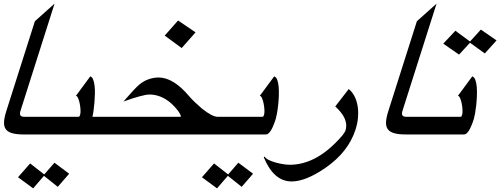

<svg xmlns="http://www.w3.org/2000/svg" viewBox="-20 -805 2745 1045"><path d="M155.8 -73.2H109.9Q70.3 -73.2 46.1 -80.1Q22 -86.9 11.2 -102.3Q0.5 -117.7 2 -141.8Q3.4 -166 14.6 -201.2L169.9 -689.5L276.9 -785.2L91.3 -201.2Q81.1 -169.4 110.8 -169.4H186.5Z M78.1 159.7 144 84.5 220.7 144.5 276.4 80.6 356.4 140.6 294.4 211.9 219.2 151.9 160.6 220.2ZM507.3 -73.2H127L157.7 -169.4H408.2Q413.1 -169.4 416 -179.7Q418.9 -189 418.2 -206.3Q417.5 -223.6 414.1 -240.7Q410.6 -257.8 405.3 -270.5Q399.9 -283.2 393.1 -283.2L471.2 -389.2Q481 -386.7 486.6 -373Q492.2 -359.4 494.6 -339.6Q497.1 -319.8 496.6 -295.7Q496.1 -271.5 494.1 -248Q492.2 -224.6 489.3 -203.6Q486.3 -182.6 482.9 -169.4H538.1Z M1044.4 -628.9 968.8 -543.5 876.5 -611.3 949.2 -693.4ZM1156.7 -73.2H478.5L509.3 -169.4H964.4Q964.8 -176.3 958 -188Q951.2 -199.7 940.2 -212.9Q929.2 -226.1 914.8 -239.5Q900.4 -252.9 885.7 -262.2Q862.8 -276.9 839.8 -283.7Q816.9 -290.5 793.5 -290.5Q758.3 -290.5 651.9 -252.4Q682.6 -288.1 704.3 -311.3Q726.1 -334.5 738.3 -344.7Q761.7 -364.3 788.3 -373.5Q814.9 -382.8 842.3 -383.3Q883.8 -383.3 925.5 -357.4Q967.3 -331.5 1007.8 -283.2Q1022 -266.6 1039.8 -249.5Q1057.6 -232.4 1078.1 -214.8Q1135.3 -169.4 1163.6 -169.4H1187.5Z M1079.1 159.7 1145 84.5 1221.7 144.5 1277.3 80.6 1357.4 140.6 1295.4 211.9 1220.2 151.9 1161.1 220.2ZM1481 -158.2Q1454.1 -73.2 1427.7 -73.2H1127.9L1158.7 -169.4H1409.2Q1414.1 -169.4 1417 -179.7Q1419.9 -189 1419.2 -206.3Q1418.5 -223.6 1415 -240.7Q1411.6 -257.8 1406.2 -270.5Q1400.9 -283.2 1394 -283.2L1472.2 -389.2Q1482.9 -386.2 1488.8 -370.8Q1494.6 -355.5 1496.6 -333Q1498.5 -310.5 1497.6 -283.9Q1496.6 -257.3 1493.9 -232.7Q1491.2 -208 1487.5 -188Q1483.9 -168 1481 -158.2Z M1915 -99.6Q1875.5 22.9 1751.5 108.4Q1644 182.6 1567.4 182.6Q1469.7 182.6 1415.5 50.8L1420.9 47.4Q1425.8 57.1 1441.9 65.2Q1458 73.2 1478.5 79.1Q1499 85 1520.3 88.4Q1541.5 91.8 1557.1 91.8Q1709 91.8 1847.2 -72.3H1846.7Q1856.9 -85 1860.4 -94.7Q1880.4 -157.2 1804.7 -225.6L1877.9 -320.3Q1897 -305.2 1909.2 -281.5Q1921.4 -257.8 1926.3 -228.5Q1931.2 -199.2 1928.5 -166Q1925.8 -132.8 1915 -99.6Z M2234.9 -73.2H2189Q2149.4 -73.2 2125.2 -80.1Q2101.1 -86.9 2090.3 -102.3Q2079.6 -117.7 2081.1 -141.8Q2082.5 -166 2093.8 -201.2L2249 -689.5L2356 -785.2L2170.4 -201.2Q2160.2 -169.4 2189.9 -169.4H2265.6Z M2392.6 -567.4 2458.5 -637.7 2538.1 -579.1 2597.2 -644 2682.6 -585 2618.7 -514.2 2538.1 -572.3 2478.5 -507.8ZM2559.1 -158.2Q2532.2 -73.2 2505.9 -73.2H2206.1L2236.8 -169.4H2487.3Q2492.2 -169.4 2495.1 -179.7Q2498 -189 2497.3 -206.3Q2496.6 -223.6 2493.2 -240.7Q2489.7 -257.8 2484.4 -270.5Q2479 -283.2 2472.2 -283.2L2550.3 -389.2Q2561 -386.2 2566.9 -370.8Q2572.8 -355.5 2574.7 -333Q2576.7 -310.5 2575.7 -283.9Q2574.7 -257.3 2572 -232.7Q2569.3 -208 2565.7 -188Q2562 -168 2559.1 -158.2Z"/></svg>

Font: XB Khoramshahr
Style: Italic
Weight: 400
Italic angle: -12°
Designer: Behnam
Foundry: Irmug
Version: Version 8.005 2009